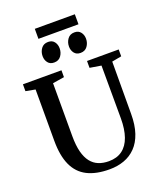

<svg xmlns="http://www.w3.org/2000/svg" viewBox="-188 -1190 1109 1316"><g transform="rotate(-20 366.0 -532.0)"><path d="M381 8Q282.5 8 218 -25Q153.5 -58 121.8 -127.5Q90 -197 90 -306V-680L20.5 -693V-743H301.5V-693L217 -679.5V-293Q217 -225.5 229.2 -178.2Q241.5 -131 264.5 -101.8Q287.5 -72.5 320.5 -59.2Q353.5 -46 395 -46Q454 -46 493.2 -75Q532.5 -104 552 -159.5Q571.5 -215 571.5 -293.5L570.5 -679.5L488 -693V-743H719V-693L649 -680L648 -299.5Q648 -218 628.2 -159.8Q608.5 -101.5 572.2 -64.2Q536 -27 487.2 -9.5Q438.5 8 381 8ZM273 -810Q244 -810 228.5 -830Q213 -850 213 -878Q213 -909 230.5 -933Q248 -957 281 -957H282Q311 -957 326.2 -937Q341.5 -917 341.5 -889Q341.5 -858 324.2 -834Q307 -810 274 -810ZM465.5 -810Q436.5 -810 421 -830Q405.5 -850 405.5 -878Q405.5 -909 423 -933Q440.5 -957 473 -957H474Q503 -957 518.5 -937Q534 -917 534 -889Q534 -858 516.5 -834Q499 -810 466.5 -810ZM519 -1072.5V-999.5H227V-1072.5Z"/></g></svg>

Font: Merriweather 36pt SemiBold
Style: Regular
Weight: 600
Version: Version 2.100